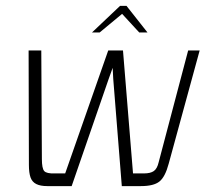

<svg xmlns="http://www.w3.org/2000/svg" viewBox="-20 -631 703 651"><path d="M140 0Q117 0 103 -7Q89 -14 83.5 -29.5Q78 -45 78 -72L77 -460H120L122 -92Q122 -60 130 -51Q138 -42 166 -43H201L347 -460H397L431 -43H468Q490 -43 501.5 -51Q513 -59 518 -81L618 -460H657L552 -76Q540 -31 520.5 -15.5Q501 0 458 0H393L364 -363L362 -401L348 -362L223 0ZM292 -521 387 -611H409L480 -521H452L394 -584L318 -521Z"/></svg>

Font: Genos Thin Light
Style: Italic
Weight: 300
Italic angle: -8°
Version: Version 1.010